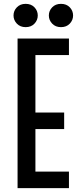

<svg xmlns="http://www.w3.org/2000/svg" viewBox="-20 -978 430 998"><path d="M71.3 0V-777.8H338.4V-691.9H164.1V-393.1H313.5V-307.1H164.1V-85.9H338.4V0ZM296.9 -836.9Q268.6 -836.9 251.2 -855.2Q233.9 -873.5 233.9 -897.5Q233.9 -921.9 251.2 -939.9Q268.6 -958 296.9 -958Q325.7 -958 342.8 -939.9Q359.9 -921.9 359.9 -897.5Q359.9 -873.5 342.8 -855.2Q325.7 -836.9 296.9 -836.9ZM113.3 -836.9Q85 -836.9 67.6 -855.2Q50.3 -873.5 50.3 -897.5Q50.3 -921.9 67.6 -939.9Q85 -958 113.3 -958Q142.1 -958 159.2 -939.9Q176.3 -921.9 176.3 -897.5Q176.3 -873.5 159.2 -855.2Q142.1 -836.9 113.3 -836.9Z"/></svg>

Font: Voltaire
Style: Regular
Weight: 400
Designer: Yvonne Schüttler, Eben Sorkin, Emma Marichal
Foundry: Sorkin Type Co.
Version: Version 1.010; ttfautohint (v1.8.4.7-5d5b)